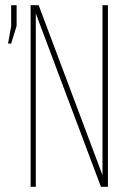

<svg xmlns="http://www.w3.org/2000/svg" viewBox="-20 -720 476 740"><path d="M11 -552 23 -619V-700H44V-620L23 -552ZM118 -668V0H98V-700H129L375 -45V-700H396V0H369Z"/></svg>

Font: Bebas Neue Light
Style: Regular
Weight: 300
Designer: Ryoichi Tsunekawa
Foundry: Ryoichi Tsunekawa
Version: Version 001.003; ttfautohint (v1.5.65-e2d9)